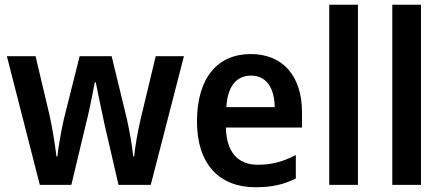

<svg xmlns="http://www.w3.org/2000/svg" viewBox="-20 -780 1868 810"><path d="M421 -255 480 0H616L756 -543H637L574 -281C561 -227 549 -155 546 -120H542C538 -166 524 -239 515 -279L451 -543H316L250 -280C240 -237 226 -160 222 -120H218C213 -165 201 -240 189 -294L130 -543H9L148 0H281L342 -255C354 -300 373 -394 380 -433H384C391 -396 411 -302 421 -255Z M1038 -552C898 -552 811 -452 811 -267C811 -89 904 10 1058 10C1128 10 1178 -2 1228 -27V-126C1174 -98 1127 -85 1067 -85C982 -85 935 -140 933 -242H1254V-307C1254 -458 1174 -552 1038 -552ZM1039 -461C1106 -461 1138 -406 1139 -328H935C940 -418 979 -461 1039 -461Z M1490 0V-760H1369V0Z M1756 0V-760H1635V0Z"/></svg>

Font: Noto Sans Armenian SemiCondensed SemiBold
Style: Regular
Weight: 600
Width: 4
Designer: Monotype Design Team
Foundry: Monotype Imaging Inc.
Version: Version 2.008